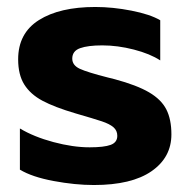

<svg xmlns="http://www.w3.org/2000/svg" viewBox="-20 -515 544 550"><path d="M37 -29V-147Q77 -123 133 -108Q189 -93 237 -93Q278 -93 297 -100Q316 -107 316 -126Q316 -141 305 -150.5Q294 -160 271.5 -167.5Q249 -175 197 -190Q136 -208 101.5 -226.5Q67 -245 49.5 -273Q32 -301 32 -345Q32 -420 91.5 -457.5Q151 -495 253 -495Q303 -495 356.5 -484.5Q410 -474 439 -457V-342Q410 -361 363.5 -373Q317 -385 273 -385Q232 -385 209.5 -377Q187 -369 187 -347Q187 -328 208.5 -318Q230 -308 289 -293L309 -288Q372 -271 407 -250.5Q442 -230 456.5 -201.5Q471 -173 471 -130Q471 -64 414 -24.5Q357 15 249 15Q195 15 133.5 3.5Q72 -8 37 -29Z"/></svg>

Font: Prompt SemiBold
Style: Regular
Weight: 600
Designer: Katatrad Team
Foundry: CadsonDemak
Version: Version 1.000